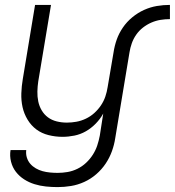

<svg xmlns="http://www.w3.org/2000/svg" viewBox="-20 -550 713 783"><path d="M215 213Q191 213 167 210.5Q143 208 120.5 201Q98 194 78.5 181.5Q59 169 45 151Q31 133 25 109.5Q19 86 23 62H87Q85 78 89.5 92.5Q94 107 103.5 118Q113 129 126 136.5Q139 144 153.5 148Q168 152 184 153.5Q200 155 215 155Q235 155 255.5 151.5Q276 148 295.5 138.5Q315 129 331 114Q347 99 358.5 81Q370 63 376.5 43.5Q383 24 387 3L401 -87Q389 -65 370.5 -46Q352 -27 330 -14.5Q308 -2 283.5 3Q259 8 235 8Q206 8 178 1Q150 -6 128.5 -22Q107 -38 92.5 -62Q78 -86 72 -113Q66 -140 67 -169.5Q68 -199 73 -228L123 -530H188L136 -218Q133 -198 132.5 -177Q132 -156 136 -136.5Q140 -117 150 -100Q160 -83 175.5 -71.5Q191 -60 211 -55Q231 -50 252 -50Q252 -50 252.5 -50Q253 -50 253 -50Q272 -50 291.5 -53.5Q311 -57 330 -66Q349 -75 364.5 -89Q380 -103 391.5 -120Q403 -137 409.5 -156Q416 -175 419 -195L443 -336Q447 -363 456 -388.5Q465 -414 481 -437.5Q497 -461 519.5 -479.5Q542 -498 567.5 -509.5Q593 -521 619.5 -525.5Q646 -530 673 -530V-472Q654 -472 635 -469Q616 -466 597.5 -458Q579 -450 563 -437.5Q547 -425 535.5 -408.5Q524 -392 517.5 -373.5Q511 -355 508 -336L450 13Q446 40 436.5 66.5Q427 93 411 117Q395 141 372.5 160.5Q350 180 323.5 192Q297 204 269.5 208.5Q242 213 215 213Z"/></svg>

Font: Iosevka Curly Light Extended
Style: Italic
Weight: 300
Width: 7
Italic angle: -9°
Monospace: yes
Designer: Belleve Invis
Foundry: Belleve Invis
Version: Version 11.1.0; ttfautohint (v1.8.3)